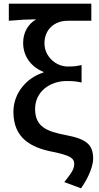

<svg xmlns="http://www.w3.org/2000/svg" viewBox="-20 -817 539 1045"><path d="M421 208C467 143 487 81 487 47C487 -31 449 -61 337 -82C237 -101 171 -126 171 -224C171 -319 253 -376 342 -376C370 -376 394 -375 424 -368V-463C394 -456 378 -455 348 -455C284 -455 222 -510 222 -581C222 -659 279 -704 348 -704H477V-797H28V-704C94 -710 123 -711 177 -712C132 -686 106 -639 106 -584C106 -509 150 -453 216 -426V-422C128 -395 53 -313 53 -208C53 -65 149 -14 265 9C359 28 384 43 384 75C384 105 367 127 330 174Z"/></svg>

Font: Noto Sans CJK HK Medium
Style: Regular
Weight: 500
Designer: Ryoko NISHIZUKA 西塚涼子 (kana, bopomofo & ideographs); Paul D. Hunt (Latin, Greek & Cyrillic); Sandoll Communications 산돌커뮤니
Foundry: Adobe
Version: Version 2.004;hotconv 1.0.118;makeotfexe 2.5.65603